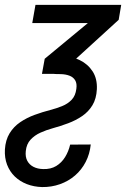

<svg xmlns="http://www.w3.org/2000/svg" viewBox="-42 -548 523 782"><path d="M102.5 -528.3H451.7L441.4 -467.3L200.2 -247.1H128.9L140.1 -308.6L315.9 -454.1H89.4ZM63 67.4Q60.5 90.8 69.1 106.9Q77.6 123 94.5 131.6Q111.3 140.1 133.8 140.6Q164.6 141.6 186.8 128.2Q209 114.7 223.1 91.8Q237.3 68.8 243.7 41L327.6 40.5Q323.7 79.1 307.1 111.3Q290.5 143.6 263.7 166.7Q236.8 189.9 202.4 202.1Q168 214.4 129.4 213.9Q95.7 212.9 67.4 201.9Q39.1 190.9 18.3 170.9Q-2.4 150.9 -13.2 122.8Q-23.9 94.7 -22 60.5Q-19.5 22 -2.9 -5.1Q13.7 -32.2 40.3 -50.3Q66.9 -68.4 98.9 -80.1Q130.9 -91.8 163.1 -100.1Q187.5 -106.4 210.7 -115.7Q233.9 -125 249.8 -141.6Q265.6 -158.2 269 -186.5Q272 -208 264.2 -220.9Q256.3 -233.9 241 -239.7Q225.6 -245.6 206.1 -246.1L179.7 -246.6L185.5 -320.8H209.5Q249.5 -319.3 282.7 -303.2Q315.9 -287.1 335.2 -257.3Q354.5 -227.5 352.5 -184.6Q350.6 -146 334.5 -119.4Q318.4 -92.8 292.5 -75.2Q266.6 -57.6 235.4 -45.9Q204.1 -34.2 171.9 -25.4Q147 -18.6 123 -7.8Q99.1 2.9 82.5 20.8Q65.9 38.6 63 67.4Z"/></svg>

Font: Roboto Condensed
Style: Italic
Weight: 400
Italic angle: -12°
Designer: Christian Robertson
Foundry: Google
Version: Version 3.0